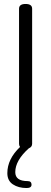

<svg xmlns="http://www.w3.org/2000/svg" viewBox="-20 -751 258 968"><path d="M119 162Q139 162 139 180Q139 197 114 197Q73 197 45 178.5Q17 160 17 122Q17 51 81 -10Q76 -17 76 -26V-707Q76 -731 109 -731Q142 -731 142 -707V-26Q142 -10 125 -3Q57 58 57 117Q57 162 119 162Z"/></svg>

Font: Dosis
Style: Regular
Weight: 400
Designer: Edgar Tolentino, Pablo Impallari, Igino Marini
Foundry: Edgar Tolentino, Pablo Impallari, Igino Marini
Version: Version 1.007